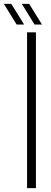

<svg xmlns="http://www.w3.org/2000/svg" viewBox="-83 -966 260 986"><path d="M56 0V-800H101.5V0ZM2.5 -840 -63 -946H-25L41 -840ZM94.5 -840 29 -946H67L132.5 -840Z"/></svg>

Font: Big Shoulders Stencil Display Light
Style: Regular
Weight: 300
Designer: Patric King
Foundry: XO Type Co
Version: Version 1.000